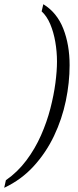

<svg xmlns="http://www.w3.org/2000/svg" viewBox="-74 -765 369 913"><path d="M-46 92Q10 53 51.5 -2.5Q93 -58 121 -121.5Q149 -185 165.5 -249Q182 -313 189.5 -370.5Q197 -428 197 -472Q197 -519 189 -565.5Q181 -612 165 -650Q149 -688 124 -711L132 -745Q197 -705 227 -628.5Q257 -552 257 -455Q257 -372 239 -285.5Q221 -199 183 -119Q145 -39 86 25.5Q27 90 -54 128Z"/></svg>

Font: Noto Serif Condensed Light
Style: Italic
Weight: 300
Width: 3
Italic angle: -12°
Designer: Monotype Design Team
Foundry: Monotype Imaging Inc.
Version: Version 2.014; ttfautohint (v1.8.4.7-5d5b)